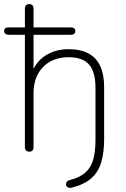

<svg xmlns="http://www.w3.org/2000/svg" viewBox="-33 -731 612 933"><path d="M315 181Q307 183 300.5 181Q294 179 290.5 174Q287 169 287.5 163Q288 157 292.5 151.5Q297 146 306 144Q357 131 384 105.5Q411 80 421 41Q431 2 431 -52V-304Q431 -381 400 -417Q369 -453 300 -453Q223 -453 176.5 -405.5Q130 -358 130 -278V-16Q130 6 109 6Q99 6 93.5 0Q88 -6 88 -16V-562H9Q-1 -562 -7 -567Q-13 -572 -13 -580Q-13 -598 9 -598H97L88 -589V-689Q88 -700 93.5 -705.5Q99 -711 109 -711Q119 -711 124.5 -705.5Q130 -700 130 -689V-589L121 -598H311Q322 -598 327.5 -593Q333 -588 333 -580Q333 -562 311 -562H130V-366H118Q138 -429 187 -460.5Q236 -492 300 -492Q358 -492 396.5 -471.5Q435 -451 454 -410Q473 -369 473 -308V-55Q473 10 459 57.5Q445 105 410.5 135.5Q376 166 315 181Z"/></svg>

Font: Nunito ExtraLight
Style: Regular
Weight: 200
Designer: Vernon Adams
Foundry: Vernon Adams
Version: Version 3.602